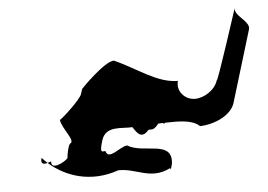

<svg xmlns="http://www.w3.org/2000/svg" viewBox="-43 -657 871 625"><g transform="rotate(-5 393.0 -344.5)"><path d="M76 -170C81 -164 88 -158 94 -152C83 -149 69 -148 76 -170ZM94 -152C148 -104 230 -76 321 -108C380 -110 423 -67 489 -100C496 -100 485 -74 497 -114C507 -193 408 -154 357 -186C335 -186 293 -141 285 -174C273 -174 265 -167 278 -210C293 -258 346 -241 379 -244C389 -231 403 -198 431 -231C444 -231 449 -229 464 -248C469 -248 474 -249 479 -249C481 -246 483 -245 486 -249C530 -250 575 -251 599 -228C652 -230 703 -257 714 -294L785 -528C793 -554 737 -577 745 -602C745 -602 668 -364 666 -372C656 -340 620 -318 590 -318C558 -318 530 -348 540 -381C472 -381 412 -432 338 -465C307 -465 228 -384 227 -382L222 -366C216 -347 148 -286 146 -288C150 -258 193 -215 172 -208C164 -198 160 -167 160 -162C148 -148 102 -126 106 -156C105 -156 100 -154 94 -152Z"/></g></svg>

Font: Alpina
Style: Obl
Weight: 400
Version: Version 0.9